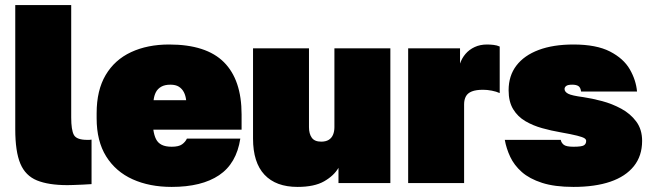

<svg xmlns="http://www.w3.org/2000/svg" viewBox="-20 -720 2555 755"><path d="M245 8Q171 8 125.5 -10.5Q80 -29 60 -76.5Q40 -124 40 -212V-700H260V-258Q260 -209 270.5 -189.5Q281 -170 323 -170Q328 -170 331.5 -170Q335 -170 340 -171V4Q326 5 305.5 6Q285 7 267.5 7.5Q250 8 245 8Z M655 15Q568 15 501.5 -15Q435 -45 397.5 -105Q360 -165 360 -255V-275Q360 -365 395.5 -425Q431 -485 495.5 -515Q560 -545 645 -545Q791 -545 860.5 -475.5Q930 -406 930 -270V-210H583Q586 -188 593.5 -173Q601 -158 616 -150.5Q631 -143 655 -143Q683 -143 696 -152.5Q709 -162 715 -175H925Q910 -77 841.5 -31Q773 15 655 15ZM650 -387Q628 -387 614 -379Q600 -371 593 -357.5Q586 -344 584 -326H712Q710 -344 703 -357.5Q696 -371 683.5 -379Q671 -387 650 -387Z M1150 15Q1065 15 1020 -33Q975 -81 975 -175V-530H1195V-220Q1195 -194 1206 -178.5Q1217 -163 1243 -163Q1261 -163 1272.5 -170Q1284 -177 1289.5 -190Q1295 -203 1295 -220V-530H1515V0H1311V-60Q1293 -29 1254.5 -7Q1216 15 1150 15Z M1585 0V-530H1789V-470Q1796 -491 1810.5 -508Q1825 -525 1846.5 -535Q1868 -545 1895 -545Q1907 -545 1920.5 -543.5Q1934 -542 1945 -537V-354Q1932 -360 1914 -363.5Q1896 -367 1880 -367Q1852 -367 1835.5 -360.5Q1819 -354 1812 -341Q1805 -328 1805 -310V0Z M2235 15Q2161 15 2111.5 -1Q2062 -17 2032 -43.5Q2002 -70 1986.5 -103Q1971 -136 1965 -170H2185Q2187 -159 2196.5 -151Q2206 -143 2235 -143Q2267 -143 2276 -148.5Q2285 -154 2285 -166Q2285 -172 2278 -176.5Q2271 -181 2249.5 -186.5Q2228 -192 2183 -200Q2148 -206 2112 -216Q2076 -226 2046 -243.5Q2016 -261 1998 -290.5Q1980 -320 1980 -365Q1980 -422 2010.5 -462Q2041 -502 2098 -523.5Q2155 -545 2235 -545Q2325 -545 2378.5 -517.5Q2432 -490 2456.5 -447.5Q2481 -405 2485 -360H2265Q2263 -376 2254.5 -381.5Q2246 -387 2230 -387Q2213 -387 2206.5 -382Q2200 -377 2200 -370Q2200 -359 2214 -351.5Q2228 -344 2274 -338Q2308 -333 2347.5 -322.5Q2387 -312 2423 -292.5Q2459 -273 2482 -242Q2505 -211 2505 -166Q2505 -107 2472.5 -66.5Q2440 -26 2380 -5.5Q2320 15 2235 15Z"/></svg>

Font: Golos Text Black
Style: Regular
Weight: 900
Designer: A.Korolkova, Vitaly Kuzmin
Foundry: ParaType Ltd
Version: Version 2.004